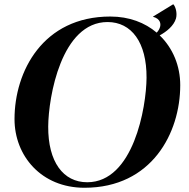

<svg xmlns="http://www.w3.org/2000/svg" viewBox="-20 -872 890 906"><path d="M378.5 14C696.5 14 830.5 -245 830.5 -470C830.5 -560.5 796 -645 733.5 -705C765.5 -722.5 800 -749.5 810.5 -785C817.5 -812 807.5 -843 797.5 -852L702.5 -794L701.5 -793C739.5 -783 738.5 -757 735.5 -746C733.5 -737.5 728.5 -727.5 719.5 -718C664 -765 590 -794 500.5 -794C182.5 -794 48.5 -535 48.5 -310C48.5 -137 174.5 14 378.5 14ZM391.5 -12C278.5 -12 206.5 -108 207.5 -275C208.5 -415 269.5 -768 487.5 -768C600.5 -768 672.5 -672 671.5 -505C670.5 -365 609.5 -12 391.5 -12Z"/></svg>

Font: Beautique Display Medium
Style: Bold
Weight: 900
Italic angle: -12°
Designer: Nhat-Quang Ngo
Version: Version 1.100;Glyphs 3.2.3 (3260)